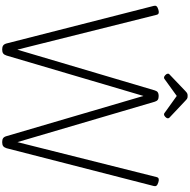

<svg xmlns="http://www.w3.org/2000/svg" viewBox="-10 -1719 1743 1763"><g transform="rotate(90 861.5 -837.5)"><path d="M434 14Q411 14 398 5Q385 -4 379 -26L34 -1378Q30 -1392 36.5 -1402Q43 -1412 65 -1419Q85 -1426 98.5 -1423.5Q112 -1421 116 -1404L436 -125L810 -1387Q816 -1407 828 -1415Q840 -1423 861 -1423Q884 -1423 896 -1415Q908 -1407 914 -1387L1285 -126L1606 -1404Q1610 -1421 1624 -1423.5Q1638 -1426 1657 -1419Q1679 -1412 1685.5 -1402Q1692 -1392 1688 -1378L1341 -26Q1334 -4 1321.5 5Q1309 14 1285 14Q1261 14 1248.5 5Q1236 -4 1230 -26L861 -1283L490 -26Q483 -4 470.5 5Q458 14 434 14ZM692 -1472Q682 -1472 669.5 -1484Q657 -1496 657 -1506Q657 -1509 657 -1513Q657 -1517 663 -1522L817 -1669Q824 -1676 833 -1682.5Q842 -1689 861 -1689Q880 -1689 888.5 -1682.5Q897 -1676 904 -1669L1060 -1522Q1065 -1517 1065.5 -1513Q1066 -1509 1066 -1506Q1066 -1496 1053.5 -1484Q1041 -1472 1031 -1472Q1024 -1472 1019 -1475.5Q1014 -1479 1006 -1485L861 -1589L717 -1485Q710 -1479 704 -1475.5Q698 -1472 692 -1472Z"/></g></svg>

Font: Playwrite FR Trad
Style: Regular
Weight: 400
Designer: Veronika Burian, José Scaglione
Foundry: TypeTogether
Version: Version 1.000